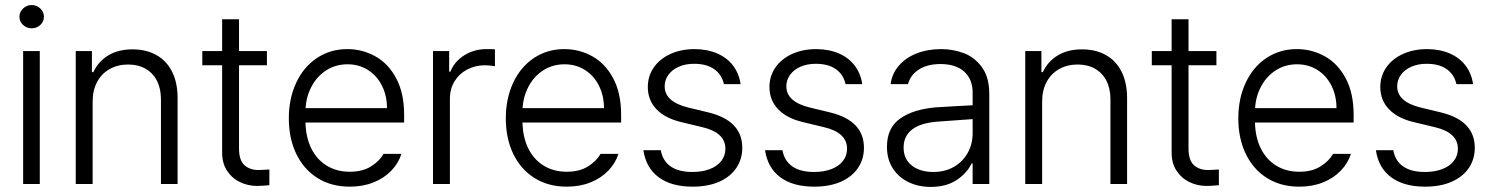

<svg xmlns="http://www.w3.org/2000/svg" viewBox="-20 -734 5950 766"><path d="M72.3 -530.3H138.7V0H72.3ZM57.6 -667Q57.6 -686 72 -700Q86.4 -713.9 106.4 -713.9Q126.5 -713.9 140.9 -700Q155.3 -686 155.3 -667Q155.3 -647.9 140.9 -634.5Q126.5 -621.1 106.4 -621.1Q86.4 -621.1 72 -634.5Q57.6 -647.9 57.6 -667Z M349.6 0H282.2V-530.3H346.7V-446.3H352.5Q372.1 -488.8 411.9 -512.9Q451.7 -537.1 508.8 -537.1Q563 -537.1 603.5 -514.6Q644 -492.2 666.3 -448.5Q688.5 -404.8 688.5 -342.8V0H622.1V-337.9Q622.1 -380.4 606.2 -411.6Q590.3 -442.9 560.8 -459.7Q531.2 -476.6 491.2 -476.6Q450.2 -476.6 418 -458.7Q385.7 -440.9 367.7 -407.5Q349.6 -374 349.6 -329.1Z M1044.9 -473.6H933.6V-141.6Q933.6 -94.7 955.1 -75.2Q976.6 -55.7 1010.7 -55.7L1035.2 -56.6Q1043 -57.6 1054.7 -57.6V4.9Q1022.5 7.8 1004.9 7.8Q969.2 7.8 937.3 -7.6Q905.3 -22.9 885.7 -53Q866.2 -83 866.2 -125V-473.6H787.1V-530.3H866.2V-657.2H933.6V-530.3H1044.9Z M1132.3 -261.7Q1132.3 -341.3 1161.9 -404.3Q1191.4 -467.3 1244.6 -502.7Q1297.9 -538.1 1365.7 -538.1Q1425.8 -538.1 1477.5 -509.3Q1529.3 -480.5 1560.8 -421.4Q1592.3 -362.3 1592.3 -276.4V-245.1H1198.7Q1200.2 -185.5 1222.2 -141.4Q1244.1 -97.2 1283.7 -73Q1323.2 -48.8 1375.5 -48.8Q1425.8 -48.8 1459.7 -69.8Q1493.7 -90.8 1510.3 -120.1H1581.5Q1569.8 -83 1541.3 -53.2Q1512.7 -23.4 1470.2 -6.3Q1427.7 10.7 1375.5 10.7Q1301.8 10.7 1246.8 -23.7Q1191.9 -58.1 1162.1 -119.9Q1132.3 -181.6 1132.3 -261.7ZM1523.9 -302.7Q1523.9 -352.1 1503.9 -392.1Q1483.9 -432.1 1448 -454.8Q1412.1 -477.5 1366.7 -477.5Q1319.8 -477.5 1282.7 -454.1Q1245.6 -430.7 1223.9 -390.6Q1202.1 -350.6 1199.2 -302.7Z M1707.5 -530.3H1772V-448.2H1776.9Q1793 -488.8 1832.3 -513.4Q1871.6 -538.1 1920.4 -538.1Q1946.8 -538.1 1954.6 -537.1V-469.7Q1931.2 -473.6 1915.5 -473.6Q1875.5 -473.6 1843.5 -456.5Q1811.5 -439.5 1793.2 -409.2Q1774.9 -378.9 1774.9 -340.8V0H1707.5Z M1998 -261.7Q1998 -341.3 2027.6 -404.3Q2057.1 -467.3 2110.4 -502.7Q2163.6 -538.1 2231.4 -538.1Q2291.5 -538.1 2343.3 -509.3Q2395 -480.5 2426.5 -421.4Q2458 -362.3 2458 -276.4V-245.1H2064.5Q2065.9 -185.5 2087.9 -141.4Q2109.9 -97.2 2149.4 -73Q2189 -48.8 2241.2 -48.8Q2291.5 -48.8 2325.4 -69.8Q2359.4 -90.8 2376 -120.1H2447.3Q2435.5 -83 2407 -53.2Q2378.4 -23.4 2335.9 -6.3Q2293.5 10.7 2241.2 10.7Q2167.5 10.7 2112.5 -23.7Q2057.6 -58.1 2027.8 -119.9Q1998 -181.6 1998 -261.7ZM2389.6 -302.7Q2389.6 -352.1 2369.6 -392.1Q2349.6 -432.1 2313.7 -454.8Q2277.8 -477.5 2232.4 -477.5Q2185.5 -477.5 2148.4 -454.1Q2111.3 -430.7 2089.6 -390.6Q2067.9 -350.6 2064.9 -302.7Z M2749 -479.5Q2714.8 -479.5 2688.2 -467.8Q2661.6 -456.1 2646.7 -435.5Q2631.8 -415 2631.8 -389.6Q2631.8 -327.6 2726.6 -304.7L2807.6 -285.2Q2941.4 -252 2941.4 -144.5Q2941.4 -99.1 2917.7 -64Q2894 -28.8 2849.4 -9Q2804.7 10.7 2743.2 10.7Q2658.2 10.7 2607.7 -26.9Q2557.1 -64.5 2546.9 -134.8H2616.2Q2624 -91.8 2656 -69.8Q2688 -47.9 2742.2 -47.9Q2781.7 -47.9 2811.5 -59.3Q2841.3 -70.8 2857.7 -91.8Q2874 -112.8 2874 -140.6Q2874 -205.1 2782.2 -226.6L2701.2 -246.1Q2634.8 -261.2 2599.6 -297.6Q2564.5 -334 2564.5 -386.7Q2564.5 -430.2 2588.1 -464.6Q2611.8 -499 2654.5 -518.6Q2697.3 -538.1 2752 -538.1Q2803.2 -537.6 2842.5 -520.3Q2881.8 -502.9 2905.3 -471.4Q2928.7 -439.9 2934.6 -398.4H2868.2Q2859.4 -437 2829.1 -458.3Q2798.8 -479.5 2749 -479.5Z M3234.4 -479.5Q3200.2 -479.5 3173.6 -467.8Q3147 -456.1 3132.1 -435.5Q3117.2 -415 3117.2 -389.6Q3117.2 -327.6 3211.9 -304.7L3293 -285.2Q3426.8 -252 3426.8 -144.5Q3426.8 -99.1 3403.1 -64Q3379.4 -28.8 3334.7 -9Q3290 10.7 3228.5 10.7Q3143.6 10.7 3093 -26.9Q3042.5 -64.5 3032.2 -134.8H3101.6Q3109.4 -91.8 3141.4 -69.8Q3173.3 -47.9 3227.5 -47.9Q3267.1 -47.9 3296.9 -59.3Q3326.7 -70.8 3343 -91.8Q3359.4 -112.8 3359.4 -140.6Q3359.4 -205.1 3267.6 -226.6L3186.5 -246.1Q3120.1 -261.2 3085 -297.6Q3049.8 -334 3049.8 -386.7Q3049.8 -430.2 3073.5 -464.6Q3097.2 -499 3139.9 -518.6Q3182.6 -538.1 3237.3 -538.1Q3288.6 -537.6 3327.9 -520.3Q3367.2 -502.9 3390.6 -471.4Q3414.1 -439.9 3419.9 -398.4H3353.5Q3344.7 -437 3314.5 -458.3Q3284.2 -479.5 3234.4 -479.5Z M3713.9 -305.7Q3748 -308.1 3789.8 -310.3Q3831.5 -312.5 3860.4 -314V-364.3Q3860.4 -418 3826.9 -448.2Q3793.5 -478.5 3731.4 -478.5Q3680.2 -478.5 3646.2 -456.8Q3612.3 -435.1 3602.5 -398.4H3533.2Q3538.6 -439.9 3565.7 -471.7Q3592.8 -503.4 3636.7 -520.8Q3680.7 -538.1 3735.4 -538.1Q3781.2 -538.1 3824.5 -522.2Q3867.7 -506.3 3897.2 -466.3Q3926.8 -426.3 3926.8 -358.4V0H3860.4V-82H3856.4Q3837.9 -43 3796.4 -15.6Q3754.9 11.7 3693.4 11.7Q3644.5 11.7 3604.7 -7.3Q3564.9 -26.4 3541.7 -62.5Q3518.6 -98.6 3518.6 -148.4Q3518.6 -224.1 3571.5 -261.2Q3624.5 -298.3 3713.9 -305.7ZM3703.1 -47.9Q3750.5 -47.9 3786.1 -68.6Q3821.8 -89.4 3841.1 -124.5Q3860.4 -159.7 3860.4 -202.1V-258.8L3723.6 -249Q3653.8 -244.1 3619.4 -217.8Q3585 -191.4 3585 -145.5Q3585 -99.6 3617.7 -73.7Q3650.4 -47.9 3703.1 -47.9Z M4137.7 0H4070.3V-530.3H4134.8V-446.3H4140.6Q4160.2 -488.8 4200 -512.9Q4239.7 -537.1 4296.9 -537.1Q4351.1 -537.1 4391.6 -514.6Q4432.1 -492.2 4454.3 -448.5Q4476.6 -404.8 4476.6 -342.8V0H4410.2V-337.9Q4410.2 -380.4 4394.3 -411.6Q4378.4 -442.9 4348.9 -459.7Q4319.3 -476.6 4279.3 -476.6Q4238.3 -476.6 4206.1 -458.7Q4173.8 -440.9 4155.8 -407.5Q4137.7 -374 4137.7 -329.1Z M4833 -473.6H4721.7V-141.6Q4721.7 -94.7 4743.2 -75.2Q4764.6 -55.7 4798.8 -55.7L4823.2 -56.6Q4831.1 -57.6 4842.8 -57.6V4.9Q4810.5 7.8 4793 7.8Q4757.3 7.8 4725.3 -7.6Q4693.4 -22.9 4673.8 -53Q4654.3 -83 4654.3 -125V-473.6H4575.2V-530.3H4654.3V-657.2H4721.7V-530.3H4833Z M4920.4 -261.7Q4920.4 -341.3 4950 -404.3Q4979.5 -467.3 5032.7 -502.7Q5085.9 -538.1 5153.8 -538.1Q5213.9 -538.1 5265.6 -509.3Q5317.4 -480.5 5348.9 -421.4Q5380.4 -362.3 5380.4 -276.4V-245.1H4986.8Q4988.3 -185.5 5010.3 -141.4Q5032.2 -97.2 5071.8 -73Q5111.3 -48.8 5163.6 -48.8Q5213.9 -48.8 5247.8 -69.8Q5281.7 -90.8 5298.3 -120.1H5369.6Q5357.9 -83 5329.3 -53.2Q5300.8 -23.4 5258.3 -6.3Q5215.8 10.7 5163.6 10.7Q5089.8 10.7 5034.9 -23.7Q4980 -58.1 4950.2 -119.9Q4920.4 -181.6 4920.4 -261.7ZM5312 -302.7Q5312 -352.1 5292 -392.1Q5272 -432.1 5236.1 -454.8Q5200.2 -477.5 5154.8 -477.5Q5107.9 -477.5 5070.8 -454.1Q5033.7 -430.7 5012 -390.6Q4990.2 -350.6 4987.3 -302.7Z M5671.4 -479.5Q5637.2 -479.5 5610.6 -467.8Q5584 -456.1 5569.1 -435.5Q5554.2 -415 5554.2 -389.6Q5554.2 -327.6 5648.9 -304.7L5730 -285.2Q5863.8 -252 5863.8 -144.5Q5863.8 -99.1 5840.1 -64Q5816.4 -28.8 5771.7 -9Q5727.1 10.7 5665.5 10.7Q5580.6 10.7 5530 -26.9Q5479.5 -64.5 5469.2 -134.8H5538.6Q5546.4 -91.8 5578.4 -69.8Q5610.4 -47.9 5664.6 -47.9Q5704.1 -47.9 5733.9 -59.3Q5763.7 -70.8 5780 -91.8Q5796.4 -112.8 5796.4 -140.6Q5796.4 -205.1 5704.6 -226.6L5623.5 -246.1Q5557.1 -261.2 5522 -297.6Q5486.8 -334 5486.8 -386.7Q5486.8 -430.2 5510.5 -464.6Q5534.2 -499 5576.9 -518.6Q5619.6 -538.1 5674.3 -538.1Q5725.6 -537.6 5764.9 -520.3Q5804.2 -502.9 5827.6 -471.4Q5851.1 -439.9 5856.9 -398.4H5790.5Q5781.7 -437 5751.5 -458.3Q5721.2 -479.5 5671.4 -479.5Z"/></svg>

Font: Pretendard GOV Light
Style: Regular
Weight: 300
Designer: Base glyphs from Inter by Rasmus Andersson; Hangeul glyphs from Noto Sans CJK(Source Han Sans) by Jang Soo-young and Kan
Foundry: Kil Hyung-jin
Version: Version 1.309